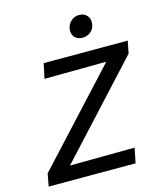

<svg xmlns="http://www.w3.org/2000/svg" viewBox="-125 -955 892 1048"><g transform="rotate(-15 321.0 -431.0)"><path d="M409 -737Q378 -737 362.5 -757Q347 -777 353 -806Q358 -830 377 -846Q396 -862 422 -862Q451 -862 467 -841.5Q483 -821 477 -791Q472 -766 453 -751.5Q434 -737 409 -737ZM642 -658 628 -588 161 -81 527 -84 510 0H19L32 -71L499 -577L149 -574L167 -658Z"/></g></svg>

Font: EauTestInfant Semibold
Style: Italic
Weight: 600
Italic angle: -12°
Designer: Christian Thalmann (Catharsis Fonts)
Version: Version 0.001;PS 000.001;hotconv 1.0.88;makeotf.lib2.5.64775